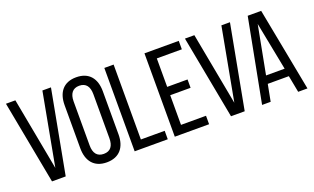

<svg xmlns="http://www.w3.org/2000/svg" viewBox="-78 -1108 2474 1515"><g transform="rotate(-20 1159.0 -350.0)"><path d="M20 -700 152 0H267L398 -700H326L213 -91L99 -700Z M451 -169C451 -63 504 7 611 7C719 7 772 -63 772 -169V-531C772 -638 719 -707 611 -707C504 -707 451 -638 451 -531ZM528 -535C528 -598 555 -636 611 -636C668 -636 694 -598 694 -535V-165C694 -101 668 -64 611 -64C555 -64 528 -101 528 -165Z M1124 0V-71H924V-700H846V0Z M1261 -390V-629H1471V-700H1183V0H1471V-71H1261V-320H1432V-390Z M1523 -700 1655 0H1770L1901 -700H1829L1716 -91L1602 -700Z M2192 -141 2219 0H2297L2163 -700H2050L1916 0H1988L2015 -141ZM2102 -612 2181 -208H2025Z"/></g></svg>

Font: VL Bebas Neue Regular
Style: Regular
Weight: 400
Designer: Ryoichi Tsunekawa
Foundry: Ryoichi Tsunekawa
Version: Version 001.003